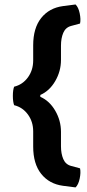

<svg xmlns="http://www.w3.org/2000/svg" viewBox="-20 -692 380 836"><path d="M309 124 254.5 117Q194.5 109 159.5 65.2Q124.5 21.5 124.5 -54V-120Q124.5 -162 101.5 -193.5Q78.5 -225 41.5 -234Q36 -249 36 -274.5Q36 -300 41.5 -314.5Q78.5 -323.5 101.5 -355Q124.5 -386.5 124.5 -429V-494.5Q124.5 -570 159.5 -613.8Q194.5 -657.5 254.5 -665.5L309 -672.5Q321.5 -660.5 327 -634Q332.5 -607.5 328.5 -589.5L289.5 -579Q265.5 -572.5 255.5 -549Q245.5 -525.5 245.5 -493.5V-431Q245.5 -382 220.5 -339Q195.5 -296 155.5 -278.5V-270.5Q195.5 -253 220.5 -210Q245.5 -167 245.5 -118V-55Q245.5 -23 255.5 0.5Q265.5 24 289.5 30.5L328.5 41Q332.5 59 327 85.5Q321.5 112 309 124Z"/></svg>

Font: Signika Negative SC SemiBold
Style: Regular
Weight: 600
Designer: Anna Giedryś
Foundry: Anna Giedryś
Version: Version 2.000; ttfautohint (v1.8.3) -l 8 -r 50 -G 200 -x 9 -